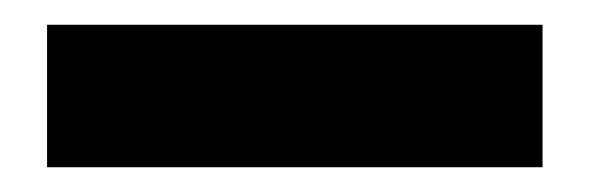

<svg xmlns="http://www.w3.org/2000/svg" viewBox="-20 -766 476 155"><path d="M418 -631H18V-746H418Z"/></svg>

Font: Ulagadi Sans
Style: Bold
Weight: 700
Designer: Ninad Kale (Devanagari), Jonny Pinhorn (Latin)
Foundry: Indian Type Foundry
Version: Version 3.01;March 29, 2020;FontCreator 12.0.0.2522 64-bit; 